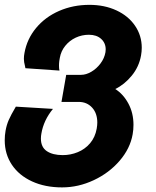

<svg xmlns="http://www.w3.org/2000/svg" viewBox="-38 -578 658 812"><path d="M-18 15.5Q-18 -5.5 -14.5 -25Q-10 -50 -1.2 -70.2Q7.5 -90.5 29 -127L186 -117.5Q146.5 -69.5 137 -13Q135 -3 135 8Q135 44.5 160 61.2Q185 78 227.5 78Q260.5 78 291 65.5Q321.5 53 343 27.8Q364.5 2.5 371 -34Q373.5 -49 373.5 -59.5Q373.5 -99 351.5 -123Q329.5 -147 295 -147H222L242 -261.5H305Q326 -261.5 348.2 -274.5Q370.5 -287.5 387 -309.5Q403.5 -331.5 408 -357Q409 -365 409 -369Q409 -396 389.8 -413.5Q370.5 -431 338 -431Q308.5 -431 282.2 -418.8Q256 -406.5 238 -384.2Q220 -362 215 -333.5Q214 -330 212.8 -320.2Q211.5 -310.5 211.5 -300Q211.5 -288 213.5 -279.5L69.5 -289.5L67.5 -299.5Q65.5 -307.5 64.2 -314.8Q63 -322 63 -329Q63 -341.5 65.5 -354Q76 -413 114.5 -459.5Q153 -506 212 -531.8Q271 -557.5 340 -557.5Q404 -557.5 454.5 -534Q505 -510.5 533.2 -469Q561.5 -427.5 561.5 -376Q561.5 -360 558.5 -343.5Q550 -295.5 519.2 -258Q488.5 -220.5 449.5 -201.5Q483.5 -180 505 -140Q526.5 -100 526.5 -50Q526.5 -29.5 523 -10Q512.5 50 468 101.8Q423.5 153.5 358.5 184Q293.5 214.5 224.5 214.5Q152.5 214.5 97.5 189.2Q42.5 164 12.2 118.8Q-18 73.5 -18 15.5Z"/></svg>

Font: JuliaMono Black
Style: Italic
Weight: 900
Italic angle: -9°
Monospace: yes
Designer: cormullion
Foundry: corm
Version: Version 0.057; ttfautohint (v1.8.4)